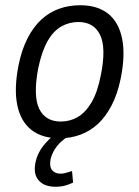

<svg xmlns="http://www.w3.org/2000/svg" viewBox="-20 -519 531 733"><path d="M207 9Q141 9 100 -23Q59 -55 46 -117.5Q33 -180 51 -271Q63 -330 85.5 -373.5Q108 -417 138 -444.5Q168 -472 205.5 -485.5Q243 -499 286 -499Q352 -499 392.5 -467Q433 -435 446 -372.5Q459 -310 441 -220Q429 -161 406.5 -117.5Q384 -74 354.5 -46.5Q325 -19 287.5 -5Q250 9 207 9ZM212 -55Q247 -55 276.5 -72Q306 -89 329 -127.5Q352 -166 365 -232Q386 -337 362 -386Q338 -435 279 -435Q245 -435 215 -418.5Q185 -402 162.5 -363.5Q140 -325 126 -259Q106 -153 129.5 -104Q153 -55 212 -55ZM192 194Q149 194 127.5 169.5Q106 145 116 99Q124 62 152 29.5Q180 -3 223 -29L243 0Q229 8 214 21.5Q199 35 188.5 52Q178 69 173 89Q168 117 179 130.5Q190 144 211 144Q221 144 231.5 141Q242 138 255 134L259 178Q245 185 228.5 189.5Q212 194 192 194Z"/></svg>

Font: Nunito Sans 10pt Condensed
Style: Italic
Weight: 400
Width: 3
Italic angle: -9°
Designer: Vernon Adams
Foundry: Vernon Adams
Version: Version 3.101;gftools[0.9.27]